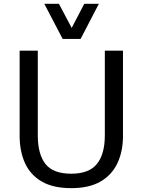

<svg xmlns="http://www.w3.org/2000/svg" viewBox="-20 -977 750 1007"><path d="M354 9.8Q258.8 9.8 199 -24.9Q139.2 -59.6 111.1 -121.6Q83 -183.6 83 -264.6V-711.4H178.2V-267.1Q178.2 -168.5 218.3 -117.2Q258.3 -65.9 354 -65.9Q446.8 -65.9 488.3 -117.2Q529.8 -168.5 529.8 -267.1V-711.4H625V-263.2Q625 -184.1 596.4 -122.3Q567.9 -60.5 508.1 -25.4Q448.2 9.8 354 9.8ZM308.6 -772.9 212.4 -957H289.1L356 -830.6L421.9 -957H498.5L402.8 -772.9Z"/></svg>

Font: Comme
Style: Regular
Weight: 400
Designer: Vernon Adams
Foundry: Vernon Adams
Version: Version 1.000;gftools[0.9.27]